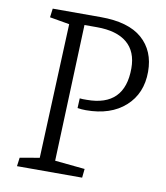

<svg xmlns="http://www.w3.org/2000/svg" viewBox="-80 -766 719 833"><g transform="rotate(10 280.0 -350.0)"><path d="M268 -337Q274 -336 281.5 -336Q289 -336 299 -336Q466 -336 466 -504Q466 -578 420.5 -616Q375 -654 288 -654H233L210 -52L342 -39L338 0H51L56 -38L142 -53L167 -646L80 -661L85 -700H297Q419 -700 479.5 -647Q540 -594 540 -502Q540 -406 476 -348.5Q412 -291 303 -291Q283 -291 266 -294Z"/></g></svg>

Font: Literata 12pt Light
Style: Italic
Weight: 300
Italic angle: -2°
Designer: Latin by Veronika Burian and Jose Scaglione. Greek by Irene Vlachou. Cyrillic by Vera Evstafieva
Foundry: TypeTogether
Version: Version 3.002